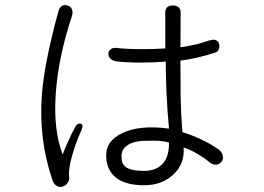

<svg xmlns="http://www.w3.org/2000/svg" viewBox="-20 -749 1040 755"><path d="M209 -702.1Q153.3 -498 144.5 -374Q131.8 -199.2 186.5 -40Q191.4 -24.4 204.1 -17.6Q214.8 -11.7 226.6 -15.6Q239.3 -19.5 246.1 -30.3Q253.9 -41 252 -55.7Q248 -82 264.6 -140.6Q279.3 -191.4 300.8 -238.3Q309.6 -258.8 296.9 -262.7Q283.2 -265.6 275.4 -249Q261.7 -224.6 250 -197.3Q236.3 -168.9 226.6 -141.6Q189.5 -236.3 199.2 -379.9Q209 -524.4 263.7 -688.5Q267.6 -703.1 261.7 -714.8Q255.9 -724.6 245.1 -727.5Q233.4 -731.4 223.6 -725.6Q212.9 -718.8 209 -702.1ZM629.9 -701.2V-665V-558.6Q587.9 -555.7 539.1 -555.7Q481.4 -555.7 437.5 -560.5Q423.8 -562.5 415 -554.7Q407.2 -548.8 406.2 -538.1Q406.2 -527.3 413.1 -519.5Q421.9 -509.8 437.5 -507.8Q474.6 -502.9 532.2 -502.9Q581.1 -502.9 631.8 -506.8Q631.8 -455.1 634.8 -381.8Q638.7 -304.7 644.5 -243.2Q530.3 -258.8 460.9 -225.6Q397.5 -195.3 397.5 -139.6Q397.5 -88.9 426.8 -58.6Q464.8 -20.5 546.9 -20.5Q614.3 -20.5 659.2 -60.5Q707 -102.5 702.1 -168.9Q725.6 -162.1 756.8 -143.6Q785.2 -127 805.7 -109.4Q816.4 -100.6 830.1 -101.6Q841.8 -102.5 850.6 -112.3Q858.4 -122.1 856.4 -134.8Q854.5 -149.4 840.8 -160.2Q814.5 -179.7 780.3 -196.3Q741.2 -215.8 697.3 -229.5Q691.4 -301.8 690.4 -363.3Q689.5 -416 689.5 -510.7Q721.7 -514.6 755.9 -522.5Q793.9 -531.2 828.1 -543Q837.9 -546.9 840.8 -556.6Q844.7 -565.4 841.8 -575.2Q838.9 -585.9 831.1 -589.8Q821.3 -595.7 809.6 -590.8H805.7Q773.4 -580.1 753.9 -575.2Q717.8 -566.4 689.5 -563.5L690.4 -701.2Q690.4 -713.9 680.7 -721.7Q671.9 -727.5 660.2 -727.5Q647.5 -727.5 638.7 -721.7Q629.9 -713.9 629.9 -701.2ZM644.5 -188.5Q645.5 -131.8 618.2 -103.5Q592.8 -77.1 546.9 -77.1Q503.9 -77.1 483.4 -86.9Q457 -99.6 458 -130.9Q456.1 -156.2 474.6 -172.9Q500 -195.3 554.7 -195.3Q582 -196.3 604.5 -195.3Q627.9 -193.4 644.5 -188.5Z"/></svg>

Font: Gulim
Style: Regular
Weight: 400
Version: Version 2.21